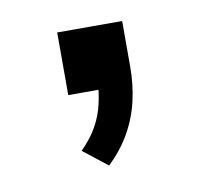

<svg xmlns="http://www.w3.org/2000/svg" viewBox="-42 -153 349 329"><g transform="rotate(-10 132.5 11.0)"><path d="M124 131 82 98Q100 80 110 62Q120 44 124.5 24Q129 4 130 -16L149 0H76V-109H189V-29Q189 1 182.5 29.5Q176 58 161.5 83.5Q147 109 124 131Z"/></g></svg>

Font: Nunito Sans 10pt SemiExpanded
Style: Regular
Weight: 400
Width: 6
Designer: Vernon Adams
Foundry: Vernon Adams
Version: Version 3.101;gftools[0.9.27]